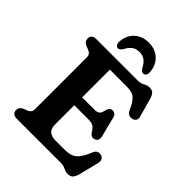

<svg xmlns="http://www.w3.org/2000/svg" viewBox="-260 -1045 1194 1194"><g transform="rotate(45 336.5 -448.5)"><path d="M47.5 -664.5Q47.5 -700 89 -700H451Q479.5 -700 497.5 -711Q515.5 -722 536 -722Q558.5 -722 569.8 -710Q581 -698 588.5 -671.5L622.5 -548.5Q627 -532 618.2 -520.8Q609.5 -509.5 593.5 -507Q580.5 -504.5 567.8 -510.2Q555 -516 547 -534.5Q529 -576.5 511.5 -595.8Q494 -615 473.8 -620.2Q453.5 -625.5 427 -625.5H282.5V-381.5H387.5Q417.5 -381.5 427.5 -392.5Q437.5 -403.5 442.5 -429.5Q449 -457.5 473 -458.5Q500.5 -459 508 -429L541 -298.5Q550 -262 520 -252Q495 -244 477.5 -271Q463 -295 449.2 -303.8Q435.5 -312.5 401.5 -312.5H282.5V-141.5Q282.5 -74.5 354.5 -74.5H435.5Q467 -74.5 490 -82.5Q513 -90.5 531.8 -114.2Q550.5 -138 570 -185Q583 -218 615 -211.5Q632 -208 639 -194.8Q646 -181.5 641 -161.5L608.5 -31.5Q601 -5.5 589.8 6.8Q578.5 19 556 19Q536 19 518.5 9.5Q501 0 472.5 0H89Q47.5 0 47.5 -35.5Q47.5 -61.5 75 -73.5L95 -81Q109.5 -86 118.2 -95.2Q127 -104.5 127 -124V-576Q127 -595.5 118.2 -604.8Q109.5 -614 95 -619L75 -626.5Q47.5 -638.5 47.5 -664.5ZM335 -833.5Q306 -833.5 286.2 -819Q266.5 -804.5 251.5 -775Q238 -754.5 224.5 -754.5Q212 -754.5 205.5 -764.8Q199 -775 200.5 -791.5Q204.5 -848 241.2 -882Q278 -916 335 -916Q392 -916 428.8 -882Q465.5 -848 469.5 -791.5Q471 -775 464.2 -764.8Q457.5 -754.5 445.5 -754.5Q431.5 -754.5 418 -775Q403.5 -804.5 383.8 -819Q364 -833.5 335 -833.5Z"/></g></svg>

Font: Fraunces 9pt S100 SemiBold
Style: Regular
Weight: 600
Version: Version 1.000; ttfautohint (v1.8.3)